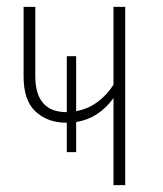

<svg xmlns="http://www.w3.org/2000/svg" viewBox="-20 -540 476 560"><path d="M311 -520H345.2V0H311V-253.9Q267.6 -194.3 202.1 -184.1V-96.2H174.8V-182.1H173.8Q119.1 -182.1 84 -214.4Q48.8 -246.6 48.8 -316.9V-520H83V-317.9Q83 -212.9 174.8 -212.9V-376H202.1V-215.8Q235.8 -221.7 263.9 -242.2Q292 -262.7 311 -293Z"/></svg>

Font: Fira Sans Compressed UltraLight
Style: Regular
Weight: 200
Width: 1
Designer: Carrois Corporate & Edenspiekermann AG
Foundry: Carrois Corporate GbR & Edenspiekermann AG
Version: Version 4.203;PS 004.203;hotconv 1.0.88;makeotf.lib2.5.64775